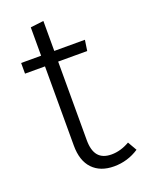

<svg xmlns="http://www.w3.org/2000/svg" viewBox="-129 -719 602 795"><g transform="rotate(-20 172.0 -322.0)"><path d="M344 -22Q294 11 234 11Q174 11 140 -24.5Q106 -60 106 -127V-476H18V-523H106V-648L164 -655V-523H299L292 -476H164V-130Q164 -84 183 -61.5Q202 -39 241 -39Q281 -39 321 -62Z"/></g></svg>

Font: Fira Sans Light
Style: Regular
Weight: 300
Designer: bBox Type GmbH & Carrois Corporate GbR & Edenspiekermann AG
Foundry: bBox Type GmbH & Carrois Corporate GbR & Edenspiekermann AG
Version: Version 4.301